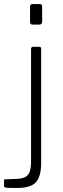

<svg xmlns="http://www.w3.org/2000/svg" viewBox="-66 -762 312 952"><path d="M143 -656V-729C143 -737.7 138.7 -742 130 -742H96C87.3 -742 83 -737.3 83 -728V-654C83 -644.7 87 -640 95 -640H129C138.3 -640 143 -645.3 143 -656ZM112.5 141C129.5 121.7 138 90 138 46V-519C138 -523 137.3 -525.8 136 -527.5C134.7 -529.2 132.3 -530 129 -530H99C91.7 -530 88 -526.3 88 -519V41C88 71.7 82.7 93.2 72 105.5C61.3 117.8 43 124.3 17 125L-40 127C-44 127 -46 129.3 -46 134V160C-46 163.3 -44.7 165.7 -42 167C-39.3 168.3 -32.7 169.2 -22 169.5C-11.3 169.8 2.3 170 19 170C64.3 170 95.5 160.3 112.5 141Z"/></svg>

Font: Libre Franklin ExtraLight
Style: Regular
Weight: 275
Designer: Pablo Impallari, Rodrigo Fuenzalida
Foundry: Impallari Type
Version: Version 1.002; ttfautohint (v1.5)